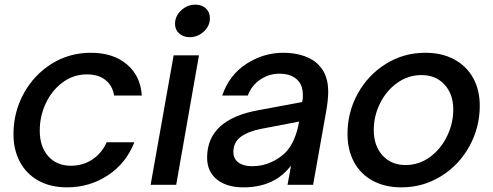

<svg xmlns="http://www.w3.org/2000/svg" viewBox="-20 -795 2122 826"><path d="M38 -218Q38 -312 82 -392.5Q126 -473 202 -520.5Q278 -568 371 -568Q467 -568 526 -518Q585 -468 590 -384H471Q464 -427 433.5 -451Q403 -475 354 -475Q296 -475 249.5 -440.5Q203 -406 177 -350.5Q151 -295 151 -233Q151 -164 187.5 -123Q224 -82 285 -82Q337 -82 377.5 -109Q418 -136 439 -183H558Q523 -93 444.5 -41Q366 11 268 11Q198 11 146 -17.5Q94 -46 66 -98Q38 -150 38 -218Z M738 0H628L727 -557H836ZM733 -692Q733 -726 759.5 -750.5Q786 -775 820 -775Q848 -775 865.5 -759Q883 -743 883 -717Q883 -683 856.5 -659Q830 -635 796 -635Q769 -635 751 -651Q733 -667 733 -692Z M871 -117Q871 -281 1092 -321L1280 -356Q1283 -367 1283 -386Q1283 -423 1265 -445Q1238 -478 1182 -478Q1137 -478 1099.5 -452.5Q1062 -427 1046 -384H936Q966 -472 1039.5 -520Q1113 -568 1200 -568Q1249 -568 1290 -553.5Q1331 -539 1355 -511Q1392 -471 1392 -400Q1392 -363 1382 -309L1327 0H1217L1232 -82Q1198 -40 1162 -21Q1106 11 1027 11Q955 11 913 -23Q871 -57 871 -117ZM1148 -98Q1202 -123 1228.5 -164.5Q1255 -206 1267 -272L1105 -241Q1048 -230 1016 -206.5Q984 -183 984 -141Q984 -112 1005.5 -96Q1027 -80 1065 -80Q1111 -80 1148 -98Z M1475 -219Q1475 -313 1519.5 -393Q1564 -473 1640.5 -520.5Q1717 -568 1810 -568Q1881 -568 1934 -539.5Q1987 -511 2015.5 -459.5Q2044 -408 2044 -340Q2044 -247 1999.5 -166Q1955 -85 1877.5 -37Q1800 11 1707 11Q1636 11 1583.5 -17.5Q1531 -46 1503 -98Q1475 -150 1475 -219ZM1930 -324Q1930 -390 1892.5 -431Q1855 -472 1793 -472Q1736 -472 1689 -438.5Q1642 -405 1615 -350.5Q1588 -296 1588 -236Q1588 -168 1625.5 -126.5Q1663 -85 1725 -85Q1782 -85 1829 -119Q1876 -153 1903 -208.5Q1930 -264 1930 -324Z"/></svg>

Font: Open Sauce One Medium Italic
Style: Regular
Weight: 500
Italic angle: -10°
Designer: Alfredo Marco Pradil
Foundry: Creative Sauce Fz LLC
Version: Version 1.477